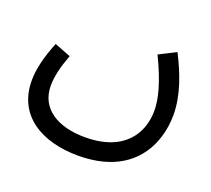

<svg xmlns="http://www.w3.org/2000/svg" viewBox="-99 -444 882 801"><g transform="rotate(20 342.5 -44.0)"><path d="M30 1C30 160 162 230 318 230C564 230 635 64 635 -65C635 -155 600 -241 561 -318L486 -280C538 -173 554 -105 554 -54C554 40 498 148 319 148C201 148 112 98 112 -6C112 -46 123 -92 144 -148L72 -176C43 -105 30 -47 30 1Z"/></g></svg>

Font: Noto Sans Arabic
Style: Regular
Weight: 400
Designer: Monotype Design Team, Nadine Chahine, Nizar Qandah and Khaled Hosny
Foundry: Monotype Imaging Inc.
Version: Version 2.012